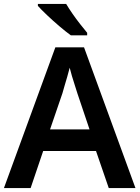

<svg xmlns="http://www.w3.org/2000/svg" viewBox="-20 -1051 711 978"><path d="M534 -93 469 -282H200L136 -93H0L262 -810H408L670 -93ZM374 -576Q370 -590 362 -614Q354 -638 346.5 -663.5Q339 -689 335 -706Q330 -686 322.5 -660Q315 -634 308 -611Q301 -588 298 -576L235 -392H436ZM317 -1031Q330 -1009 349 -981.5Q368 -954 388.5 -928Q409 -902 424 -884V-871H341Q316 -889 283 -917Q250 -945 219.5 -974Q189 -1003 173 -1021V-1031Z"/></svg>

Font: Noto Sans Telugu UI SemiBold
Style: Regular
Weight: 600
Designer: Jelle Bosma - Monotype Design Team
Foundry: Monotype Imaging Inc.
Version: Version 2.005; ttfautohint (v1.8.4.7-5d5b)